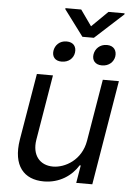

<svg xmlns="http://www.w3.org/2000/svg" viewBox="-60 -944 701 997"><g transform="rotate(5 290.5 -446.0)"><path d="M322.4 -899.1H240.1V-893.5L340.9 -758.5H400.6L548.3 -893.5V-899.1H464.5L380.7 -816.8ZM197.4 -673.3C193.2 -643.5 208.8 -620.7 244.3 -620.7C281.2 -620.7 305.4 -643.5 309.7 -673.3C313.9 -703.1 298.3 -727.3 261.4 -727.3C224.4 -727.3 201.7 -701.7 197.4 -673.3ZM406.2 -671.9C402 -643.5 417.6 -619.3 454.5 -619.3C491.5 -619.3 515.6 -643.5 519.9 -671.9C524.1 -701.7 508.5 -727.3 471.6 -727.3C434.7 -727.3 410.5 -701.7 406.2 -671.9ZM411.9 -223C394.9 -120.7 309.7 -73.9 247.2 -73.9C177.6 -73.9 136.4 -125 149.1 -204.5L206 -545.5H122.2L63.9 -198.9C41.2 -59.7 103.7 7.1 206 7.1C288.4 7.1 350.9 -36.9 384.9 -92.3H390.6L375 0H458.8L549.7 -545.5H465.9Z"/></g></svg>

Font: TID UI
Style: Italic
Weight: 400
Italic angle: -9.39999°
Designer: The TID Project Authors
Foundry: Bakken & Bæck
Version: Version 1.001;hotconv 1.0.109;makeotfexe 2.5.65596